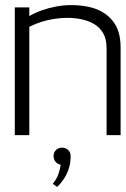

<svg xmlns="http://www.w3.org/2000/svg" viewBox="-20 -530 493 753"><path d="M187 191 204 203Q211 197 220 186Q229 175 237.5 160Q246 145 251.5 125.5Q257 106 257 82Q257 67 247 58Q237 49 223 49Q209 49 199.5 58.5Q190 68 190 82Q190 95 198 104.5Q206 114 218 116Q216 132 209.5 151.5Q203 171 187 191ZM398 -341V0H453V-344Q453 -378 445 -404Q437 -430 420.5 -450Q404 -470 380.5 -483.5Q357 -497 326 -503.5Q295 -510 258 -510Q230 -510 200.5 -504.5Q171 -499 144 -489.5Q117 -480 95 -467V-501H38V0H95V-425Q119 -437 143 -444.5Q167 -452 193 -456Q219 -460 245 -460Q272 -460 299 -454.5Q326 -449 348.5 -436Q371 -423 384.5 -400Q398 -377 398 -341Z"/></svg>

Font: AdventPro_ExpandedRegular
Style: ExpandedRegular
Weight: 400
Width: 7
Designer: VivaRado, Andreas Kalpakidis
Foundry: VivaRado, Andreas Kalpakidis
Version: Version 3.000